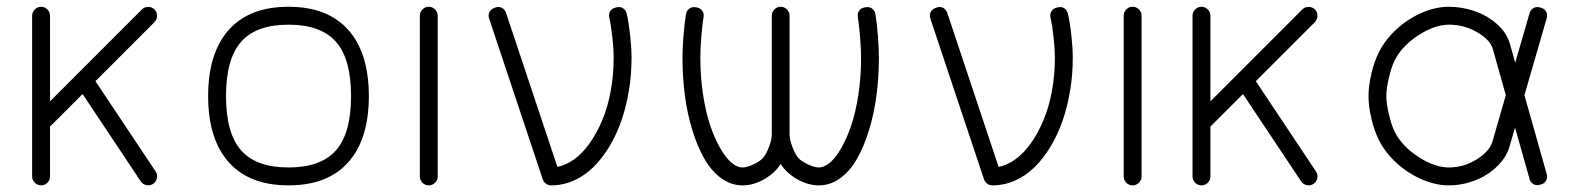

<svg xmlns="http://www.w3.org/2000/svg" viewBox="-20 -559 4762 579"><path d="M130.9 -511.5V-253.4L408 -530.5Q415.5 -538.1 427 -538.1Q438.5 -538.1 446 -530.5Q453.6 -522.9 453.6 -511.5Q453.6 -500 446 -492.4L267.8 -314.2L449.5 -41.7Q455.6 -32.7 453.2 -21.7Q450.9 -10.7 441.9 -4.6Q432.9 1.5 421.8 -0.7Q410.6 -2.9 404.5 -12L229 -275.4L130.9 -177.2V-26.9Q130.9 -15.9 122.9 -7.9Q115 0 104 0Q93 0 85 -7.9Q76.9 -15.9 76.9 -26.9V-511.5Q76.9 -522.5 85 -530.5Q93 -538.6 104 -538.6Q115 -538.6 122.9 -530.5Q130.9 -522.5 130.9 -511.5Z M707.3 -433.2Q661.6 -381.8 661.6 -269.3Q661.6 -156.7 707.3 -105.3Q752.9 -54 850.1 -54Q947.3 -54 992.9 -105.3Q1038.6 -156.7 1038.6 -269.3Q1038.6 -381.8 992.9 -433.2Q947.3 -484.6 850.1 -484.6Q752.9 -484.6 707.3 -433.2ZM669.8 -69.8Q607.7 -139.6 607.7 -269.3Q607.7 -398.9 669.8 -468.8Q731.9 -538.6 850.1 -538.6Q968.3 -538.6 1030.3 -468.8Q1092.3 -398.9 1092.3 -269.3Q1092.3 -139.6 1030.3 -69.8Q968.3 0 850.1 0Q731.9 0 669.8 -69.8Z M1300 -511.5V-26.9Q1300 -15.9 1292 -7.9Q1283.9 0 1272.9 0Q1262 0 1254 -7.9Q1246.1 -15.9 1246.1 -26.9V-511.5Q1246.1 -522.5 1254 -530.5Q1262 -538.6 1272.9 -538.6Q1283.9 -538.6 1292 -530.5Q1300 -522.5 1300 -511.5Z M1817.4 -505.6Q1815.2 -515.1 1819.1 -522.9Q1823 -530.8 1830.3 -534.1Q1837.6 -537.4 1845.7 -537.7Q1853.8 -538.1 1860.7 -532.7Q1867.7 -527.3 1869.9 -517.6Q1876.2 -490.2 1880.4 -452.1Q1884.5 -414.1 1884.5 -384.5Q1884.5 -334.7 1876.6 -286.4Q1868.7 -238 1854 -195.6Q1839.4 -153.1 1817.6 -117.1Q1795.9 -81.1 1769.5 -55.1Q1743.2 -29.1 1710.3 -14.5Q1677.5 0 1642.1 0Q1633.1 0 1626.2 -5.2Q1619.4 -10.5 1616.7 -18.3L1455.1 -502.9Q1451.9 -512.2 1455.1 -520.4Q1458.3 -528.6 1465.2 -532.6Q1472.2 -536.6 1480.2 -537.7Q1488.3 -538.8 1495.6 -534.1Q1502.9 -529.3 1506.1 -520L1660.9 -55.7Q1686.8 -60.8 1711.7 -78.7Q1736.6 -96.7 1757.9 -126.7Q1779.3 -156.7 1795.7 -195.2Q1812 -233.6 1821.3 -282.7Q1830.6 -331.8 1830.6 -384.5Q1830.6 -409.7 1826.7 -446.2Q1822.8 -482.7 1817.4 -505.6Z M2334.2 -64.5Q2316.9 -37.1 2284.5 -18.6Q2252.2 0 2219 0Q2184.8 0 2155.3 -21.4Q2125.7 -42.7 2104.5 -79.6Q2083.3 -116.5 2068.1 -165.4Q2053 -214.4 2045.5 -270.1Q2038.1 -325.9 2038.1 -384.5Q2038.1 -413.1 2041.1 -450.8Q2044.2 -488.5 2048.6 -515.9Q2050.3 -525.6 2056.8 -531.4Q2063.2 -537.1 2071.3 -537.5Q2079.3 -537.8 2086.9 -535Q2094.5 -532.2 2098.9 -524.7Q2103.3 -517.1 2101.6 -507.3Q2097.7 -483.6 2094.8 -446.9Q2092 -410.2 2092 -384.5Q2092 -326.4 2100.2 -273.2Q2108.4 -220 2121.7 -180.9Q2135 -141.8 2151.6 -112.7Q2168.2 -83.5 2185.7 -68.7Q2203.1 -54 2219 -54Q2231.7 -54 2251.3 -62.9Q2271 -71.8 2280.5 -82.3Q2290.3 -93 2298.8 -115.6Q2307.4 -138.2 2307.4 -153.8V-511.5Q2307.4 -522.5 2315.3 -530.5Q2323.2 -538.6 2334.2 -538.6Q2345.2 -538.6 2353.1 -530.5Q2361.1 -522.5 2361.1 -511.5V-153.8Q2361.1 -138.2 2369.6 -115.6Q2378.2 -93 2387.9 -82.3Q2397.5 -71.8 2417.1 -62.9Q2436.8 -54 2449.7 -54Q2465.6 -54 2483 -68.7Q2500.5 -83.5 2517.1 -112.7Q2533.7 -141.8 2547 -180.9Q2560.3 -220 2568.5 -273.2Q2576.7 -326.4 2576.7 -384.5Q2576.7 -409.9 2573.7 -446.7Q2570.8 -483.4 2566.9 -507.3Q2565.2 -517.1 2569.6 -524.7Q2574 -532.2 2581.5 -535Q2589.1 -537.8 2597.3 -537.6Q2605.5 -537.4 2611.9 -531.5Q2618.4 -525.6 2620.1 -515.9Q2624.5 -488.8 2627.4 -451Q2630.4 -413.3 2630.4 -384.5Q2630.4 -325.9 2622.9 -270.1Q2615.5 -214.4 2600.3 -165.4Q2585.2 -116.5 2564.1 -79.6Q2543 -42.7 2513.4 -21.4Q2483.9 0 2449.7 0Q2416.5 0 2384 -18.6Q2351.6 -37.1 2334.2 -64.5Z M3147.9 -505.6Q3145.8 -515.1 3149.7 -522.9Q3153.6 -530.8 3160.9 -534.1Q3168.2 -537.4 3176.3 -537.7Q3184.3 -538.1 3191.3 -532.7Q3198.2 -527.3 3200.4 -517.6Q3206.8 -490.2 3210.9 -452.1Q3215.1 -414.1 3215.1 -384.5Q3215.1 -334.7 3207.2 -286.4Q3199.2 -238 3184.6 -195.6Q3169.9 -153.1 3148.2 -117.1Q3126.5 -81.1 3100.1 -55.1Q3073.7 -29.1 3040.9 -14.5Q3008.1 0 2972.7 0Q2963.6 0 2956.8 -5.2Q2950 -10.5 2947.3 -18.3L2785.6 -502.9Q2782.5 -512.2 2785.6 -520.4Q2788.8 -528.6 2795.8 -532.6Q2802.7 -536.6 2810.8 -537.7Q2818.8 -538.8 2826.2 -534.1Q2833.5 -529.3 2836.7 -520L2991.5 -55.7Q3017.3 -60.8 3042.2 -78.7Q3067.1 -96.7 3088.5 -126.7Q3109.9 -156.7 3126.2 -195.2Q3142.6 -233.6 3151.9 -282.7Q3161.1 -331.8 3161.1 -384.5Q3161.1 -409.7 3157.2 -446.2Q3153.3 -482.7 3147.9 -505.6Z M3422.6 -511.5V-26.9Q3422.6 -15.9 3414.6 -7.9Q3406.5 0 3395.5 0Q3384.5 0 3376.6 -7.9Q3368.7 -15.9 3368.7 -26.9V-511.5Q3368.7 -522.5 3376.6 -530.5Q3384.5 -538.6 3395.5 -538.6Q3406.5 -538.6 3414.6 -530.5Q3422.6 -522.5 3422.6 -511.5Z M3630.1 -511.5V-253.4L3907.2 -530.5Q3914.8 -538.1 3926.3 -538.1Q3937.7 -538.1 3945.3 -530.5Q3952.9 -522.9 3952.9 -511.5Q3952.9 -500 3945.3 -492.4L3767.1 -314.2L3948.7 -41.7Q3954.8 -32.7 3952.5 -21.7Q3950.2 -10.7 3941.2 -4.6Q3932.1 1.5 3921 -0.7Q3909.9 -2.9 3903.8 -12L3728.3 -275.4L3630.1 -177.2V-26.9Q3630.1 -15.9 3622.2 -7.9Q3614.3 0 3603.3 0Q3592.3 0 3584.2 -7.9Q3576.2 -15.9 3576.2 -26.9V-511.5Q3576.2 -522.5 3584.2 -530.5Q3592.3 -538.6 3603.3 -538.6Q3614.3 -538.6 3622.2 -530.5Q3630.1 -522.5 3630.1 -511.5Z M4349.1 -54Q4394.3 -54 4433.2 -78.4Q4472.2 -102.8 4481 -133.1L4521 -272.2L4481.7 -411.6Q4474.1 -438.5 4435.1 -461.5Q4396 -484.6 4349.1 -484.6Q4306.6 -484.6 4257.7 -452.9Q4208.7 -421.1 4186.5 -378.2Q4176.5 -358.9 4168.6 -325.3Q4160.6 -291.7 4160.6 -269.3Q4160.6 -246.8 4168.6 -213.3Q4176.5 -179.7 4186.5 -160.4Q4208.7 -117.4 4257.7 -85.7Q4306.6 -54 4349.1 -54ZM4592.5 -519Q4595.2 -528.6 4602.4 -533.4Q4609.6 -538.3 4617.7 -537.7Q4625.7 -537.1 4632.9 -533.4Q4640.1 -529.8 4643.6 -521.7Q4647 -513.7 4644.3 -504.2L4577.1 -272L4644.3 -34.2Q4647 -24.7 4643.6 -16.7Q4640.1 -8.8 4632.9 -5.1Q4625.7 -1.5 4617.7 -0.7Q4609.6 0 4602.4 -5Q4595.2 -10 4592.5 -19.5L4548.8 -174.3L4532.5 -118.2Q4522.7 -84 4494.1 -56.6Q4465.6 -29.3 4427.4 -14.6Q4389.2 0 4349.1 0Q4309.3 0 4267.7 -18.1Q4226.1 -36.1 4192 -67.1Q4158 -98.1 4138.7 -135.7Q4124.8 -163.1 4115.8 -200.6Q4106.9 -238 4106.9 -269.3Q4106.9 -300.5 4115.8 -337.9Q4124.8 -375.2 4138.7 -402.6Q4158 -440.2 4192 -471.3Q4226.1 -502.4 4267.7 -520.5Q4309.3 -538.6 4349.1 -538.6Q4389.6 -538.6 4428.1 -525Q4466.6 -511.5 4495.4 -485.5Q4524.2 -459.5 4533.4 -426.3Q4536.1 -417 4541.4 -398.2Q4546.6 -379.4 4549.3 -369.9Z"/></svg>

Font: Tecnico
Style: Fino
Weight: 400
Version: Version 1.3